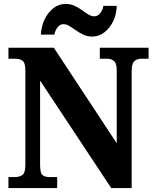

<svg xmlns="http://www.w3.org/2000/svg" viewBox="-20 -957 787 977"><path d="M23 0V-56H55Q79 -56 94 -66.5Q109 -77 109 -119V-599Q109 -638 94.5 -648Q80 -658 61 -658H23V-714H254L574 -228V-599Q574 -635 560 -646.5Q546 -658 527 -658H488V-714H736V-658H698Q676 -658 663 -645Q650 -632 650 -595V0H546L184 -547V-119Q184 -77 196 -66.5Q208 -56 232 -56H271V0ZM450 -771Q425 -771 404.5 -780.5Q384 -790 366.5 -802.5Q349 -815 333.5 -824.5Q318 -834 303 -834Q285 -834 272.5 -817.5Q260 -801 257 -781H188Q190 -824 207.5 -859.5Q225 -895 252.5 -916Q280 -937 314 -937Q339 -937 359.5 -927.5Q380 -918 397 -905.5Q414 -893 429.5 -883.5Q445 -874 460 -874Q477 -874 490 -890Q503 -906 506 -927H574Q573 -883 555.5 -848Q538 -813 510.5 -792Q483 -771 450 -771Z"/></svg>

Font: Noto Serif Thai SemiCondensed ExtraBold
Style: Regular
Weight: 800
Width: 4
Designer: Monotype Design Team
Foundry: Monotype Imaging Inc.
Version: Version 2.002; ttfautohint (v1.8.4.7-5d5b)